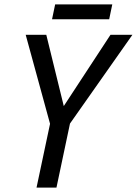

<svg xmlns="http://www.w3.org/2000/svg" viewBox="-20 -847 618 867"><path d="M96 -690H189L268 -368L479 -690H578L296 -289L235 0H145L206 -288ZM215 -760 229 -827H487L473 -760Z"/></svg>

Font: Radio Canada Condensed
Style: Italic
Weight: 400
Width: 3
Italic angle: -12°
Designer: Charles Daoud, Etienne Aubert Bonn, Alexandre Saumier Demers, Jacques Le Bailly
Foundry: Radio-Canada
Version: Version 2.104; ttfautohint (v1.8.4.7-5d5b);gftools[0.9.28.de